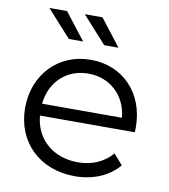

<svg xmlns="http://www.w3.org/2000/svg" viewBox="-82 -801 770 876"><g transform="rotate(10 302.5 -363.0)"><path d="M119 -295C129 -397 203 -467 304 -467C405 -467 480 -396 489 -295ZM323 5C406 5 479 -25 526 -81L484 -129C445 -83 389 -60 325 -60C210 -60 128 -133 119 -240H558C559 -248 559 -257 559 -263C559 -422 452 -531 304 -531C155 -531 46 -419 46 -263C46 -107 158 5 323 5ZM158 -731H76L188 -607H254ZM322 -731H240L352 -607H418Z"/></g></svg>

Font: Montserrat-Alt1
Style: Regular
Weight: 400
Designer: Differentunic
Foundry: Differentunic
Version: Version 7.222